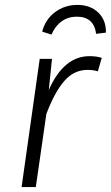

<svg xmlns="http://www.w3.org/2000/svg" viewBox="-20 -763 452 783"><path d="M395 -527 379 -472Q361 -478 337 -478Q282 -478 242.5 -433Q203 -388 169 -298L126 0H68L142 -523H192L179 -396Q240 -534 345 -534Q374 -534 395 -527ZM152 -634Q165 -684 204.5 -713.5Q244 -743 296 -743Q348 -743 380.5 -712Q413 -681 412 -630L372 -625Q363 -695 293 -695Q258 -695 231.5 -676Q205 -657 190 -622Z"/></svg>

Font: Fira Sans Light
Style: Italic
Weight: 300
Italic angle: -8°
Designer: bBox Type GmbH & Carrois Corporate GbR & Edenspiekermann AG
Foundry: bBox Type GmbH & Carrois Corporate GbR & Edenspiekermann AG
Version: Version 4.301